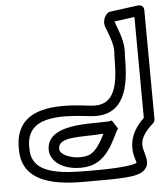

<svg xmlns="http://www.w3.org/2000/svg" viewBox="-56 -846 798 915"><g transform="rotate(-5 343.0 -388.5)"><path d="M354.8 -57.1C445.9 -85.7 477.4 -209.3 492.5 -218.8C493.4 -219.3 465.3 -260.7 466.1 -261.2C437.4 -243.4 154.3 -292.4 154.3 -147C154.3 -139.6 155.4 -132.4 157.5 -125.6C179.3 -55 287.4 -36.1 354.8 -57.1ZM339.8 -104.9C284.4 -87.6 204.3 -113.8 204.3 -147C204.3 -207.8 307 -193.4 421 -201.1C399 -159 376 -116.2 339.8 -104.9ZM616.5 -742.5 619.2 -260C509.7 -156.7 567.5 -59.3 566.2 -49.5C560.5 -44 512 -31 368.3 -31C229.6 -31 63.3 -27.8 63.3 -159C63.3 -159.4 63.3 -159.9 63.3 -160.2C55.7 -318.4 221.2 -307.2 365.4 -290.2C374.7 -289.1 383.7 -288.5 392.4 -288.5C548.8 -287.9 555.2 -454.4 555.3 -565.3C563.3 -629.2 535.4 -682.7 520.4 -728C520.4 -728.2 520.5 -728.6 521 -729.7ZM666.3 -771.1C666.2 -793.3 648 -797.1 638 -795.8L503 -777.8C484.9 -775.4 472.3 -749.9 470.6 -732.8C468.6 -712.4 477.1 -700.1 482.8 -684.4C497.8 -643.4 510.9 -609 505.5 -570.5C505.4 -569.6 505.3 -568.1 505.3 -567C505.3 -432.6 492.7 -325.5 371.2 -339.8C256.8 -353.3 35.4 -381.6 14.5 -198.3C13 -185.6 12.6 -173.7 13.3 -158.4C14.3 22.6 230.9 19.7 341.1 19.1C350.7 19.1 359.8 19 368.3 19C522.4 19 589.6 16.9 611.2 -27.6C615 -35.5 616.3 -43.7 616.2 -50.9C616 -107.4 561.3 -142.3 660.8 -230.3C665.8 -234.7 669.3 -241.9 669.3 -249.1Z"/></g></svg>

Font: Rocketfuel
Style: Regular
Weight: 400
Designer: Mew Too
Foundry: Cannot Into Space Fonts.
Version: Version 0.27